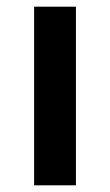

<svg xmlns="http://www.w3.org/2000/svg" viewBox="-20 -554 329 574"><path d="M82 0V-534H207V0Z"/></svg>

Font: MOST Montserrat SemiBold
Style: Regular
Weight: 600
Designer: Julieta Ulanovsky
Foundry: Julieta Ulanovsky
Version: Version 8.000;March 11, 2024;FontCreator 15.0.0.2926 64-bit